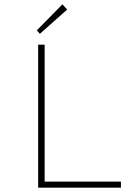

<svg xmlns="http://www.w3.org/2000/svg" viewBox="-20 -866 640 886"><path d="M156 0V-660H186V-28H538V0ZM164 -710 150 -726 268 -846 290 -822Z"/></svg>

Font: Source Code Pro ExtraLight ExtraLight
Style: Regular
Weight: 250
Monospace: yes
Version: Version 1.018;hotconv 1.0.116;makeotfexe 2.5.65601